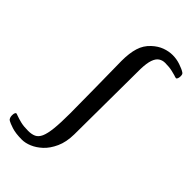

<svg xmlns="http://www.w3.org/2000/svg" viewBox="-417 -833 1153 1153"><g transform="rotate(45 159.5 -256.0)"><path d="M29.6 244Q-23.5 244 -56.7 233.1Q-89.9 222.1 -101.3 215.1Q-109.1 210.9 -112.4 201.7Q-115.7 192.5 -115.7 182.7Q-115.7 167.8 -112.2 161.6Q-108.8 155.4 -105.3 155.4Q-103.3 155.4 -98.9 156.9Q-94.6 158.4 -90.3 160.1Q-70.5 167.4 -44.8 173.7Q-19 180 19.1 180Q48.4 180 68.6 170.7Q88.7 161.3 100.6 135.2Q112.4 109.1 117.9 58.7Q123.3 8.3 123.3 -72.7Q122.3 -182.2 121.3 -292Q120.3 -401.8 118.3 -513.3Q118.3 -580.1 132.5 -625.7Q146.6 -671.4 181.5 -703.3Q211.8 -731.4 245.2 -743.7Q278.7 -756 311.5 -756Q344.5 -756 376.4 -745.2Q408.4 -734.3 424.9 -723.5Q431.1 -719.6 433 -713.6Q434.9 -707.7 434.9 -699Q434.9 -689.1 431.6 -680.3Q428.4 -671.5 422.4 -671.5Q419.1 -671.5 412.8 -673.7Q406.5 -676 403.3 -677Q398.4 -678.7 373.1 -684.7Q347.8 -690.7 311.9 -690.7Q289.7 -690.7 272.2 -679.1Q254.7 -667.5 244.8 -639.1Q234.9 -610.7 233.5 -560.2Q232.2 -420.1 231.7 -280.5Q231.2 -140.8 229.9 -0.7Q229 64.9 207.4 112.3Q185.8 159.7 154.7 188.5Q124.2 216.6 91.4 230.3Q58.7 244 29.6 244Z"/></g></svg>

Font: Briem Hand Thin
Style: Regular
Weight: 100
Designer: Gunnlaugur SE Briem, Eben Sorkin
Foundry: Sorkin Type Co.
Version: Version 1.003